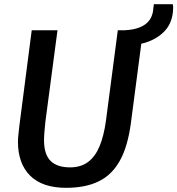

<svg xmlns="http://www.w3.org/2000/svg" viewBox="-20 -892 850 920"><path d="M297 8Q183 8 124.5 -50.2Q66 -108.5 66 -213Q66 -226 67.8 -243.5Q69.5 -261 73 -291L132 -747H255.5L197.5 -309Q195 -284 193 -261.5Q191 -239 191 -219.5Q191 -152.5 222.2 -121.2Q253.5 -90 315.5 -90Q367 -90 401.5 -115.5Q436 -141 456.8 -190.5Q477.5 -240 487.5 -312.5L544.5 -747H665.5L607 -301Q599.5 -245.5 586.2 -200.2Q573 -155 554 -121.5Q516 -53.5 452.5 -22.8Q389 8 297 8ZM544.5 -669 555.5 -746.5Q601.5 -746.5 631.8 -755Q662 -763.5 680 -778.5Q698 -793.5 706 -813Q714 -832.5 715 -855Q715.5 -860.5 716.5 -864.8Q717.5 -869 716.5 -872H808Q809 -866 809.5 -860.8Q810 -855.5 809.5 -850Q807.5 -786 771.5 -746Q735.5 -706 676.2 -687.5Q617 -669 544.5 -669Z"/></svg>

Font: Merriweather Sans Medium
Style: Italic
Weight: 500
Italic angle: -7.5°
Designer: Eben Sorkin
Foundry: Eben Sorkin
Version: Version 2.001